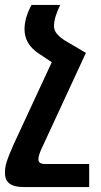

<svg xmlns="http://www.w3.org/2000/svg" viewBox="-39 -517 406 775"><path d="M-19 180C-19 216 0 238 57 238H321V145H143C124 145 116 138 116 126C116 113 123 94 133 74L308 -304H307L222 -354C195 -372 179 -389 179 -411C179 -435 187 -462 204 -497H88C68 -459 60 -428 60 -399C60 -361 77 -328 117 -301L170 -266L16 66C-10 126 -19 149 -19 180Z"/></svg>

Font: Noto Sans Armenian SemiCondensed SemiBold
Style: Regular
Weight: 600
Width: 4
Designer: Monotype Design Team
Foundry: Monotype Imaging Inc.
Version: Version 2.008